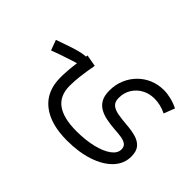

<svg xmlns="http://www.w3.org/2000/svg" viewBox="-114 -662 1143 1143"><g transform="rotate(45 458.0 -90.5)"><path d="M325.4 -192.3Q289.9 -214.2 257.1 -214.2Q238.4 -214.2 214.2 -209.3Q190 -204.5 152 -192.2Q113.9 -179.9 52.5 -157.7L76.6 -92.7Q98.5 -101.4 131.2 -112.8Q163.9 -124.1 201.7 -136.3Q239.5 -148.6 275.7 -159.4ZM842.4 -370.4Q810.6 -386 779 -393.6Q747.4 -401.2 718.1 -401.2Q670.8 -401.2 629.4 -383.7Q588.1 -366.3 557.1 -334.9Q526.1 -303.6 508.4 -261.3Q490.7 -219.1 490.7 -169.5Q490.7 -127.4 505 -100.9Q519.3 -74.5 544.8 -59.6Q570.3 -44.7 604.2 -37.9Q638.1 -31 677.2 -28.3Q707.4 -26.5 733.1 -22.7Q758.7 -18.8 774.4 -7.5Q790 3.7 790 27.7Q790 60.5 754.4 86.1Q718.7 111.8 658.3 126.2Q597.9 140.5 522.9 140.5Q413.7 140.5 358.7 100.7Q303.6 60.8 303.6 -22.4Q303.6 -60.7 308.6 -103.1Q313.5 -145.4 325.4 -211.9L251.4 -225Q244.3 -183 239.4 -146Q234.5 -109.1 232.1 -77.3Q229.7 -45.5 229.7 -18.3Q229.7 97.5 306.4 158.6Q383.2 219.8 522.5 219.8Q621.4 219.8 697.9 194.4Q774.4 169.1 818 123Q861.6 76.9 861.6 15.5Q861.6 -28.8 841.3 -52.1Q820.9 -75.4 786.4 -85Q751.8 -94.7 709.5 -97.8Q664.3 -101.3 631 -107.2Q597.7 -113.1 579.4 -128.8Q561 -144.5 561 -177.5Q561 -221 581.5 -254.3Q602 -287.7 637 -306.8Q671.9 -325.8 714.9 -325.8Q765.1 -325.8 816 -301.5Z"/></g></svg>

Font: Estedad VF
Style: Regular
Weight: 100
Designer: Amin Abedi
Version: Version 7.3